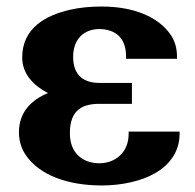

<svg xmlns="http://www.w3.org/2000/svg" viewBox="-20 -558 596 588"><path d="M38 -153C38 -128 45 -103 59 -83C101 -21 189 10 292 10C354 10 414 -4 454 -27C495 -50 530 -90 530 -148V-155H374V-148C374 -90 332 -58 284 -58C240 -58 194 -83 194 -150C194 -224 235 -240 285 -240H384V-304H285C241 -304 204 -323 204 -384C204 -439 238 -469 284 -469C324 -469 366 -450 366 -386V-378H522V-386C522 -409 516 -432 503 -451C465 -507 388 -538 292 -538C257 -538 224 -535 194 -528C120 -511 48 -472 48 -382C48 -329 86 -294 127 -273C78 -253 38 -216 38 -153Z"/></svg>

Font: Aerodynamic
Style: Bd
Weight: 500
Designer: Google
Version: Version 2.000980; 2014